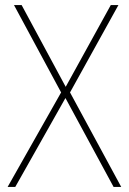

<svg xmlns="http://www.w3.org/2000/svg" viewBox="-20 -734 506 754"><path d="M10 0 220 -371 35 -714H65L238 -393L415 -714H445L255 -371L456 0H426L237 -349L40 0Z"/></svg>

Font: Noto Sans SemiCondensed Thin
Style: Regular
Weight: 100
Width: 4
Designer: Monotype Design Team
Foundry: Monotype Imaging Inc.
Version: Version 2.013; ttfautohint (v1.8.4.7-5d5b)